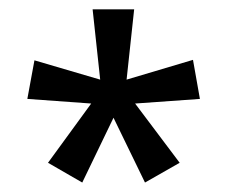

<svg xmlns="http://www.w3.org/2000/svg" viewBox="-20 -781 483 408"><path d="M265.1 -761.2 249 -611.8 390.1 -653.8 404.8 -570.8 267.1 -561 361.8 -435.1 288.1 -393.1 221.2 -530.8 154.8 -393.1 82 -435.1 173.8 -561 38.1 -570.8 53.2 -652.8 192.9 -611.8 176.8 -761.2Z"/></svg>

Font: Noto Sans Thai Looped Condensed
Style: Regular
Weight: 400
Width: 3
Designer: Sasikarn Vongin, Ben Mitchell
Foundry: The Fontpad Ltd
Version: Version 1.00